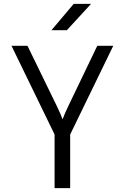

<svg xmlns="http://www.w3.org/2000/svg" viewBox="-20 -965 640 985"><path d="M260 0V-275L39 -730H121L271 -422Q291 -381 301 -353Q311 -380 331 -422L479 -730H561L340 -275V0ZM323 -810H244L358 -945H447Z"/></svg>

Font: JetBrains Mono Semi Light
Style: Regular
Weight: 350
Monospace: yes
Designer: Philipp Nurullin, Konstantin Bulenkov
Foundry: JetBrains
Version: 2.002